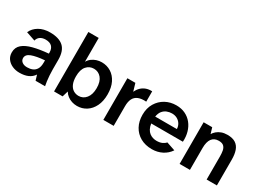

<svg xmlns="http://www.w3.org/2000/svg" viewBox="-33 -1338 2670 1980"><g transform="rotate(30 1302.0 -348.0)"><path d="M198 12Q151 12 112 -5.5Q73 -23 49.5 -55Q26 -87 26 -132Q26 -191 67.5 -227Q109 -263 185 -282.5Q261 -302 364 -311V-324Q364 -370 339 -395Q314 -420 264 -420Q227 -420 201 -403Q175 -386 167 -353L59 -390Q82 -443 136.5 -475Q191 -507 267 -507Q373 -507 426.5 -459Q480 -411 480 -303V-191Q480 -155 482.5 -119.5Q485 -84 489 -53.5Q493 -23 498 0H385L366 -63Q341 -25 299 -6.5Q257 12 198 12ZM239 -76Q274 -76 302 -87.5Q330 -99 347 -127Q364 -155 364 -204V-231Q265 -223 210.5 -202.5Q156 -182 156 -139Q156 -111 178.5 -93.5Q201 -76 239 -76Z M883 12Q851 12 821.5 2.5Q792 -7 767.5 -25.5Q743 -44 728 -70L707 0H605V-708H728V-424Q743 -451 767.5 -469.5Q792 -488 821.5 -497.5Q851 -507 883 -507Q944 -507 993 -476.5Q1042 -446 1070.5 -388.5Q1099 -331 1099 -249Q1099 -168 1070.5 -109.5Q1042 -51 993 -19.5Q944 12 883 12ZM846 -86Q899 -86 934 -129Q969 -172 969 -249Q969 -327 934 -368Q899 -409 846 -409Q793 -409 758 -369Q723 -329 723 -248Q723 -193 739 -157Q755 -121 783 -103.5Q811 -86 846 -86Z M1192 0V-496H1287L1314 -405Q1330 -440 1354 -463Q1378 -486 1410 -497.5Q1442 -509 1481 -507V-384Q1423 -388 1386 -372.5Q1349 -357 1332 -322.5Q1315 -288 1315 -234V0Z M1775 12Q1696 12 1637.5 -21Q1579 -54 1547 -112.5Q1515 -171 1515 -249Q1515 -328 1550 -386Q1585 -444 1642.5 -475.5Q1700 -507 1771 -507Q1831 -507 1878 -484.5Q1925 -462 1957 -422Q1989 -382 2004 -329Q2019 -276 2015 -215H1638Q1643 -179 1656.5 -154Q1670 -129 1689 -114.5Q1708 -100 1730 -93.5Q1752 -87 1773 -87Q1811 -87 1837.5 -98.5Q1864 -110 1880 -129L1983 -94Q1949 -43 1894.5 -15.5Q1840 12 1775 12ZM1638 -297H1896Q1895 -330 1879 -356Q1863 -382 1836 -397Q1809 -412 1773 -412Q1743 -412 1714.5 -401Q1686 -390 1665.5 -365Q1645 -340 1638 -297Z M2100 0V-496H2202L2223 -426Q2235 -447 2256.5 -465.5Q2278 -484 2308.5 -495.5Q2339 -507 2379 -507Q2441 -507 2477 -483Q2513 -459 2528.5 -414.5Q2544 -370 2544 -307V0H2422V-275Q2422 -311 2416.5 -341.5Q2411 -372 2392 -390.5Q2373 -409 2332 -409Q2278 -409 2250.5 -371.5Q2223 -334 2223 -261V0Z"/></g></svg>

Font: Atkinson Hyperlegible Next SemiBold
Style: Regular
Weight: 600
Designer: Elliott Scott, Megan Eiswerth, Linus Boman, Theodore Petrosky, Letters from Sweden
Foundry: Applied Design Works, Letters from Sweden
Version: Version 2.001